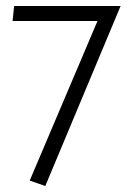

<svg xmlns="http://www.w3.org/2000/svg" viewBox="-20 -425 439 640"><path d="M27 -405H382L131 195L79 177L305 -355H22Z"/></svg>

Font: EauTest Semilight
Style: Italic
Weight: 300
Italic angle: -12°
Designer: Christian Thalmann (Catharsis Fonts)
Version: Version 0.001;PS 000.001;hotconv 1.0.88;makeotf.lib2.5.64775